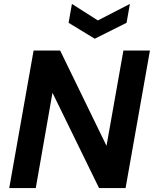

<svg xmlns="http://www.w3.org/2000/svg" viewBox="-20 -957 783 977"><path d="M27 0 151 -700H286L522 -215L608 -700H743L619 0H484L247 -485L162 0ZM641 -937 624 -841 462 -760 329 -841 346 -937 478 -853Z"/></svg>

Font: DM Sans 11pt
Style: Bold Italic
Weight: 700
Italic angle: -10°
Version: Version 4.004;gftools[0.9.30]